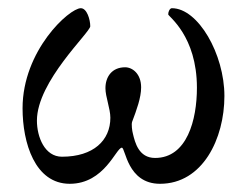

<svg xmlns="http://www.w3.org/2000/svg" viewBox="-20 -434 602 468"><path d="M304 -108C302 -115 300 -131 302 -137C313 -166 324 -196 324 -221C324 -254 303 -270 285 -270C253 -270 237 -247 237 -219C237 -198 249 -169 249 -147C249 -92 208 -52 131 -52C89 -52 70 -100 70 -140C70 -236 200 -355 200 -370C200 -386 192 -414 177 -414C149 -414 35 -311 35 -170C35 -86 65 14 150 14C235 14 263 -74 277 -74C286 -74 290 14 370 14C474 14 527 -96 527 -200C527 -302 463 -414 399 -414C394 -414 390 -406 390 -399C390 -394 460 -347 460 -220C460 -142 436 -49 358 -49C318 -49 309 -87 304 -108Z"/></svg>

Font: EB Garamond 12
Style: Regular
Weight: 400
Version: Version 0.016+